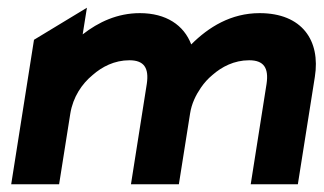

<svg xmlns="http://www.w3.org/2000/svg" viewBox="-20 -477 838 497"><path d="M9 0H133L162 -183C169 -226 192 -260 220 -283C244 -304 276 -321 315 -321C353 -321 366 -301 360 -260L319 0H443L472 -183C476 -209 487 -231 500 -250C509 -263 518 -273 530 -283C554 -304 586 -321 625 -321C663 -321 676 -301 670 -260L629 0H751L795 -278C810 -372 762 -443 652 -443C578 -443 520 -407 475 -362C456 -412 410 -443 342 -443C284 -443 235 -420 194 -388L205 -457L68 -374Z"/></svg>

Font: Charger Pro
Style: UltraObl
Weight: 900
Designer: Jasper
Foundry: Cannot Into Space Fonts
Version: Version 1.09